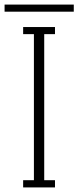

<svg xmlns="http://www.w3.org/2000/svg" viewBox="-67 -818 342 838"><path d="M34 0V-31.5H81V-669H34V-700H173V-669H126V-31.5H173V0ZM-47 -767V-798H255V-767Z"/></svg>

Font: Imbue Thin 10pt ExtraLight
Style: Regular
Weight: 250
Version: Version 1.102